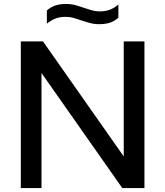

<svg xmlns="http://www.w3.org/2000/svg" viewBox="-20 -949 834 969"><path d="M85 0V-740H197L628 -126H604.5V-740H709V0H597L166 -614H189.5V0ZM480.5 -827Q455 -827 432.5 -833.2Q410 -839.5 389 -846.5Q369.5 -853.5 350.8 -858.8Q332 -864 311.5 -864Q282 -864 260 -855.5Q238 -847 216.5 -829.5V-896Q234.5 -912.5 257.8 -920.8Q281 -929 313.5 -929Q339 -929 361.5 -922.8Q384 -916.5 405 -909Q424.5 -902.5 443.5 -897Q462.5 -891.5 482.5 -891.5Q512.5 -891.5 534.5 -900Q556.5 -908.5 577.5 -926V-860Q559.5 -843 536.2 -835Q513 -827 480.5 -827Z"/></svg>

Font: Encode Sans SemiExpanded Medium
Style: Regular
Weight: 500
Width: 6
Designer: Multiple Designers
Foundry: Impallari Type
Version: Version 3.002